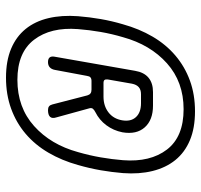

<svg xmlns="http://www.w3.org/2000/svg" viewBox="-35 -745 670 640"><g transform="rotate(90 300.0 -425.0)"><path d="M239 -110Q183 -110 142.5 -127Q102 -144 76.5 -175.5Q51 -207 40.5 -251.5Q30 -296 34 -350Q37 -388 43.5 -425.5Q50 -463 61 -500Q76 -554 102 -598.5Q128 -643 165 -674.5Q202 -706 248.5 -723Q295 -740 351 -740Q407 -740 447.5 -723Q488 -706 513.5 -674.5Q539 -643 550 -598.5Q561 -554 557 -500Q554 -463 547.5 -425.5Q541 -388 530 -350Q515 -296 489 -251.5Q463 -207 426 -175.5Q389 -144 342 -127Q295 -110 239 -110ZM104 -500Q93 -463 86.5 -425.5Q80 -388 77 -350Q70 -259 112.5 -203.5Q155 -148 246 -148Q338 -148 400 -203.5Q462 -259 487 -350Q498 -388 504.5 -425.5Q511 -463 514 -500Q521 -591 478.5 -646.5Q436 -702 344 -702Q253 -702 191 -646.5Q129 -591 104 -500ZM213 -273Q211 -262 204.5 -256Q198 -250 187 -250Q176 -250 171.5 -255.5Q167 -261 169 -272L216 -540Q221 -570 239 -585Q257 -600 287 -600H332Q380 -600 404.5 -572.5Q429 -545 421 -498Q415 -468 397.5 -444.5Q380 -421 354 -408Q346 -404 342.5 -399.5Q339 -395 341 -388L371 -279Q376 -264 369.5 -257Q363 -250 347 -250Q339 -250 334.5 -253.5Q330 -257 328 -265L298 -381Q296 -388 291.5 -391.5Q287 -395 279 -395H250Q242 -395 238 -391.5Q234 -388 233 -380ZM259 -530 245 -450Q244 -442 246.5 -438.5Q249 -435 257 -435H302Q333 -435 354.5 -451.5Q376 -468 381 -497Q386 -526 370.5 -543Q355 -560 324 -560H294Q279 -560 270.5 -552.5Q262 -545 259 -530Z"/></g></svg>

Font: Maple Mono NL Thin
Style: Italic
Weight: 250
Italic angle: -10°
Monospace: yes
Designer: subframe7536
Version: Version 7.000